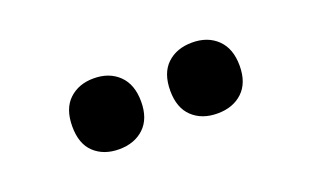

<svg xmlns="http://www.w3.org/2000/svg" viewBox="-34 -866 582 359"><g transform="rotate(-20 256.5 -686.5)"><path d="M91 -686Q91 -721 110 -739Q129 -757 159 -757Q190 -757 209 -738.5Q228 -720 228 -686Q228 -652 209 -634Q190 -616 159 -616Q129 -616 110 -633.5Q91 -651 91 -686ZM286 -686Q286 -721 305 -739Q324 -757 355 -757Q386 -757 405 -738.5Q424 -720 424 -686Q424 -652 405 -634Q386 -616 355 -616Q324 -616 305 -634Q286 -652 286 -686Z"/></g></svg>

Font: Noto Sans Devanagari Condensed ExtraBold
Style: Regular
Weight: 800
Width: 3
Designer: Jelle Bosma - Monotype Design Team
Foundry: Monotype Imaging Inc.
Version: Version 2.004; ttfautohint (v1.8.4.7-5d5b)